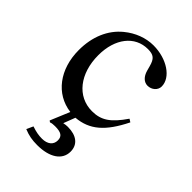

<svg xmlns="http://www.w3.org/2000/svg" viewBox="-202 -546 848 848"><g transform="rotate(45 222.0 -122.5)"><path d="M398 -156C350 -86 314 -62 257 -62C165 -62 102 -142 102 -257C102 -361 157 -431 238 -431C274 -431 287 -420 297 -383L303 -361C311 -332 329 -315 351 -315C377 -315 398 -334 398 -357C398 -413 328 -460 244 -460C197 -460 149 -442 109 -409C54 -364 25 -295 25 -212C25 -93 91 -5 192 8L154 99L161 104C169 101 177 100 189 100C227 100 242 110 242 136C242 163 221 180 187 180C166 180 149 177 122 168L108 199C137 211 161 215 192 215C269 215 317 183 317 131C317 87 285 62 231 62C221 62 215 63 205 65L226 10C307 3 360 -42 412 -147Z"/></g></svg>

Font: XITS
Style: Regular
Weight: 400
Designer: MicroPress Inc., with final additions and corrections provided by Coen Hoffman, Elsevier (retired)
Version: Version 1.302